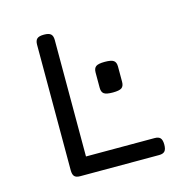

<svg xmlns="http://www.w3.org/2000/svg" viewBox="-90 -676 780 768"><g transform="rotate(-15 300.0 -292.0)"><path d="M155.8 -584.5Q135.7 -584.5 127.7 -577.1Q119.6 -569.8 119.6 -552.7V-33.2Q119.6 -15.1 126.5 -7.6Q133.3 0 150.4 0H192.9V-552.7Q192.9 -569.8 184.8 -577.1Q176.8 -584.5 156.7 -584.5ZM170.4 -70.3V0H477.1Q493.7 0 500.7 -8.1Q507.8 -16.1 507.8 -35.2Q507.8 -54.2 500.7 -62.3Q493.7 -70.3 477.1 -70.3ZM409.7 -384.8Q409.7 -402.3 399.9 -409.4Q390.1 -416.5 363.3 -416.5Q336.4 -416.5 326.7 -409.4Q316.9 -402.3 316.9 -384.8V-321.3Q316.9 -303.7 326.7 -296.6Q336.4 -289.6 363.3 -289.6Q390.1 -289.6 399.9 -296.6Q409.7 -303.7 409.7 -321.3Z"/></g></svg>

Font: Courier Prime Code
Style: Regular
Weight: 400
Designer: Alan Dague-Greene
Foundry: Quote-Unquote Apps
Version: Version 3.18